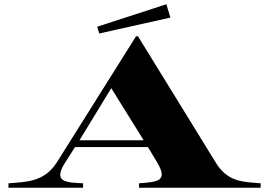

<svg xmlns="http://www.w3.org/2000/svg" viewBox="-20 -886 1269 906"><path d="M20 -21V0H372V-21C290 -25 231 -27 285 -115L334 -192H678L722 -119C776 -28 719 -28 636 -21V0H1210V-21C1127 -28 1055 -26 998 -119L631 -715H622L249 -121C189 -26 103 -28 20 -21ZM355 -224 505 -470 658 -224ZM784 -803 765 -866 439 -760 448 -728Z"/></svg>

Font: Sprat Extended
Style: Bold
Weight: 700
Width: 9
Designer: Ethan Nakache
Foundry: Collletttivo
Version: Version 2.000;Glyphs 3.2 (3217)